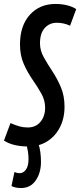

<svg xmlns="http://www.w3.org/2000/svg" viewBox="-47 -730 405 970"><path d="M338 -684 307 -600Q290 -608 273.5 -611.5Q257 -615 240 -615Q203 -615 179 -588.5Q155 -562 155 -511Q155 -475 174 -441Q193 -407 217.5 -370Q242 -333 260.5 -289.5Q279 -246 279 -191Q279 -132 255.5 -86.5Q232 -41 191 -15.5Q150 10 97 10Q18 10 -27 -20L6 -108Q32 -97 51.5 -91.5Q71 -86 93 -86Q134 -86 157.5 -114.5Q181 -143 181 -186Q181 -223 162 -257Q143 -291 117.5 -327.5Q92 -364 73 -407Q54 -450 54 -505Q54 -600 103.5 -655Q153 -710 233 -710Q266 -710 293 -703Q320 -696 338 -684ZM11 210 26 139Q39 145 51 145Q71 145 84 127Q97 109 97 74Q97 53 94 35Q91 17 86 -4H147Q154 16 157 40Q160 64 160 88Q160 143 133.5 181.5Q107 220 59 220Q32 220 11 210Z"/></svg>

Font: Georama ExtraCondensed SemiBold
Style: Italic
Weight: 600
Width: 2
Italic angle: -9°
Designer: Jean-Baptiste Levee
Foundry: Production Type
Version: Version 1.000